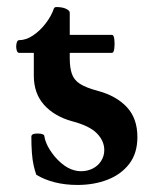

<svg xmlns="http://www.w3.org/2000/svg" viewBox="-20 -514 433 545"><path d="M200 11Q165 11 135.5 3.5Q106 -4 83 -18Q79 -29 75.5 -44.5Q72 -60 70.5 -80.5Q69 -101 69 -126Q69 -135 86 -135Q96 -135 101 -133Q106 -131 106 -127Q107 -119 111 -109Q115 -99 121 -89.5Q127 -80 135 -70Q154 -48 172.5 -38Q191 -28 210 -28Q228 -28 243 -35.5Q258 -43 267 -57Q276 -71 276 -88Q276 -114 255 -135.5Q234 -157 184 -170Q134 -184 105 -216.5Q76 -249 76 -299V-364H34Q29 -364 27 -373Q25 -382 27 -391Q29 -400 34 -400Q54 -400 74 -413.5Q94 -427 110 -448Q126 -469 133 -490Q135 -494 140 -494Q157 -494 167.5 -489Q178 -484 178 -478V-415H298Q303 -415 304.5 -402.5Q306 -390 304.5 -377Q303 -364 298 -364H178V-349Q178 -322 184 -304.5Q190 -287 207 -276Q224 -265 258 -256Q310 -242 340 -210Q370 -178 370 -125Q370 -79 347 -49Q324 -19 285.5 -4Q247 11 200 11Z"/></svg>

Font: Junicode VF
Style: Regular
Weight: 400
Designer: Peter S. Baker
Version: Version 2.213